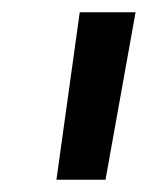

<svg xmlns="http://www.w3.org/2000/svg" viewBox="-20 -720 241 313"><path d="M72 -427 110 -700H201L152 -427Z"/></svg>

Font: Georama Medium
Style: Italic
Weight: 500
Italic angle: -9°
Designer: Jean-Baptiste Levee
Foundry: Production Type
Version: Version 1.000